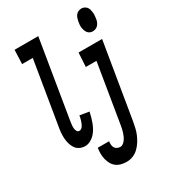

<svg xmlns="http://www.w3.org/2000/svg" viewBox="-230 -864 1067 1201"><g transform="rotate(-30 303.5 -263.5)"><path d="M147 8Q126 8 108 -1Q90 -10 79.5 -26Q69 -42 63.5 -62Q58 -82 57 -102.5Q56 -123 58 -144Q60 -165 64 -186L138 -634H61L65 -735H236L143 -170Q141 -158 140 -146.5Q139 -135 140 -124Q141 -113 146.5 -103Q152 -93 164 -93Q172 -93 179 -99Q186 -105 190.5 -112.5Q195 -120 198 -128Q201 -136 203.5 -144Q206 -152 208 -160.5Q210 -169 211 -177L278 -166Q274 -147 269 -129Q264 -111 257 -92.5Q250 -74 240 -56.5Q230 -39 216 -24.5Q202 -10 184 -1Q166 8 147 8ZM547 -590Q536 -590 526.5 -594.5Q517 -599 511 -607Q505 -615 501.5 -625Q498 -635 496.5 -645.5Q495 -656 496 -667Q497 -678 499 -689Q501 -700 504.5 -711Q508 -722 515.5 -731.5Q523 -741 534 -745.5Q545 -750 556 -750Q566 -750 575.5 -745.5Q585 -741 592 -733Q599 -725 601.5 -715Q604 -705 605.5 -694.5Q607 -684 606.5 -673Q606 -662 604 -651Q603 -640 599 -629Q595 -618 587.5 -608.5Q580 -599 569 -594.5Q558 -590 547 -590ZM323 223Q303 223 283.5 218Q264 213 249 201.5Q234 190 225 173.5Q216 157 211 137.5Q206 118 206 98Q206 78 209 57V56H291Q289 68 290 80Q291 92 296 101.5Q301 111 312 116.5Q323 122 335 122Q346 122 356 114.5Q366 107 373 96.5Q380 86 385 75Q390 64 393.5 52.5Q397 41 399.5 29.5Q402 18 404 6L474 -419H397L403 -520H573L483 23Q479 45 474 67.5Q469 90 460 111Q451 132 438 152.5Q425 173 407.5 189.5Q390 206 368 214.5Q346 223 323 223Z"/></g></svg>

Font: Iosevka Extended
Style: Bold Italic
Weight: 700
Width: 7
Italic angle: -9°
Monospace: yes
Designer: Belleve Invis
Foundry: Belleve Invis
Version: Version 32.5.0; ttfautohint (v1.8.4)